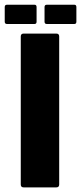

<svg xmlns="http://www.w3.org/2000/svg" viewBox="-30 -812 350 832"><path d="M72.5 0Q60 0 60 -12.5V-654Q60 -666.5 72.5 -666.5H214Q226.5 -666.5 226.5 -654V-12.5Q226.5 0 214 0ZM0.5 -708Q-9.5 -708 -9.5 -718V-781.5Q-9.5 -791.5 0.5 -791.5H119.5Q128.5 -791.5 128.5 -781.5V-718Q128.5 -708 119.5 -708ZM173 -708Q163 -708 163 -718V-781.5Q163 -791.5 173 -791.5H292Q301 -791.5 301 -781.5V-718Q301 -708 292 -708Z"/></svg>

Font: Jaro
Style: Regular
Weight: 400
Designer: Agyei Archer, Celine Hurka, Mirko Velimirović
Version: Version 1.000